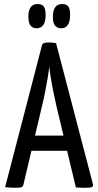

<svg xmlns="http://www.w3.org/2000/svg" viewBox="-20 -909 477 931"><path d="M55.7 1.6Q48.3 1.6 33.9 1Q19.5 0.4 4.8 -1.3L183.4 -688.8Q186 -703.1 214.4 -703.1Q224.5 -703.1 234.7 -702.2Q245 -701.4 251.8 -699.8L430.8 -15.2Q432.8 -6.6 426.3 -2.5Q419.8 1.6 395.6 1.6Q387.4 1.6 375.5 1.3Q363.6 1 347.9 0L253.8 -394.2Q246.3 -427.9 239 -462.9Q231.7 -498 226.5 -530.6Q221.2 -563.1 218.9 -586.7Q216.6 -563.1 211.1 -530.6Q205.5 -498 198.7 -462.9Q192 -427.9 183.5 -394.2L93.7 -14.4Q92.1 -6.2 85.8 -2.3Q79.5 1.6 55.7 1.6ZM107.5 -177.7V-251.5H346.6V-177.7ZM156.6 -771.9Q138.2 -772.3 127.7 -785.1Q117.3 -797.9 117.6 -831.6Q118 -857.9 128.6 -873.7Q139.3 -889.4 161.9 -889.4Q184.2 -889.4 192.9 -876.6Q201.6 -863.7 201.2 -834.2Q200.9 -804.3 190.1 -788.1Q179.3 -771.9 156.6 -771.9ZM276.1 -771.9Q257 -772.3 246.5 -785.1Q236 -797.9 236.4 -831.6Q236.8 -857.9 247.7 -873.7Q258.7 -889.4 281.3 -889.4Q303.6 -889.4 312 -876.6Q320.4 -863.7 320 -834.2Q319.7 -804.3 308.9 -788.1Q298.1 -771.9 276.1 -771.9Z"/></svg>

Font: Yanone Kaffeesatz ExtraLight
Style: Regular
Weight: 200
Designer: Yanone (Cyrillic: Daniel Pouzeot, Huerta Tipografica, and Cyreal)
Foundry: Yanone
Version: Version 2.003